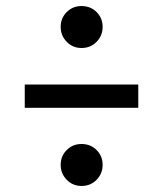

<svg xmlns="http://www.w3.org/2000/svg" viewBox="-20 -651 540 636"><path d="M250 -174Q280 -174 300 -154Q320 -134 320 -105Q320 -76 300 -55.5Q280 -35 250 -35Q221 -35 201 -55.5Q181 -76 181 -105Q181 -134 201 -154Q221 -174 250 -174ZM250 -631Q280 -631 300 -611Q320 -591 320 -562Q320 -533 300 -512.5Q280 -492 250 -492Q221 -492 201 -512.5Q181 -533 181 -562Q181 -591 201 -611Q221 -631 250 -631ZM438 -294H62V-371H438Z"/></svg>

Font: Fira Sans Variable
Style: Regular
Weight: 400
Designer: Carrois Corporate & Edenspiekermann AG
Foundry: Carrois Corporate GbR & Edenspiekermann AG
Version: Version 4.202